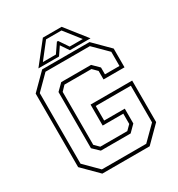

<svg xmlns="http://www.w3.org/2000/svg" viewBox="-199 -988 1037 1117"><g transform="rotate(-30 319.5 -429.0)"><path d="M160.5 0 57.5 -103V-597L160.5 -700H478.5L581.5 -597V-471H440.5V-528L410 -558.5H228.5L198.5 -527V-171.5L228.5 -141.5H410L440.5 -172V-241H302V-382H581.5V-103L478.5 0ZM170.5 -22.5H468.5L560 -113.5V-360H324V-262H462.5V-162.5L420 -120H220L177 -161V-538.5L219.5 -580.5H420L462.5 -538.5V-492.5H560V-587.5L468.5 -678.5H170.5L79.5 -587.5V-113.5ZM256.5 -858H382.5L494.5 -716H356L319.5 -770L283 -716H144.5ZM267.5 -840 185.5 -735H273L315.5 -797H323.5L365.5 -735H453.5L371 -840Z"/></g></svg>

Font: Tourney Thin ExtraLight
Style: Regular
Weight: 250
Version: Version 1.015